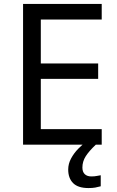

<svg xmlns="http://www.w3.org/2000/svg" viewBox="-20 -734 596 974"><path d="M496 0H97V-714H496V-635H187V-412H478V-334H187V-79H496ZM398 116Q398 138 410 149.5Q422 161 443 161Q460 161 471.5 158.5Q483 156 491 155V211Q477 215 463 217.5Q449 220 429 220Q376 220 351 195Q326 170 326 126Q326 97 340.5 70Q355 43 376.5 21Q398 -1 418 -15L466 0Q432 32 415 58.5Q398 85 398 116Z"/></svg>

Font: Noto Sans Lao UI
Style: Regular
Weight: 400
Designer: Monotype Design Team
Foundry: Monotype Imaging Inc.
Version: Version 2.000